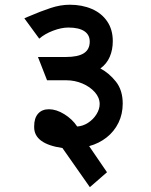

<svg xmlns="http://www.w3.org/2000/svg" viewBox="-20 -645 640 812"><path d="M124.5 -107V-111Q124.5 -145.5 141 -164.2Q157.5 -183 187 -183Q218 -183 251.8 -162.2Q285.5 -141.5 306.5 -110Q331 -111.5 353 -126Q375 -140.5 388.2 -162Q401.5 -183.5 401.5 -205Q401.5 -232 381.2 -255Q361 -278 328.5 -291.8Q296 -305.5 261 -305.5H179L140.5 -404H259Q310 -404 334.8 -420Q359.5 -436 359.5 -469Q359.5 -498 336.5 -513.2Q313.5 -528.5 269 -528.5Q239.5 -528.5 204.5 -515.2Q169.5 -502 146 -481.5L83 -567.5L99 -574.5Q152.5 -597.5 194.2 -611.2Q236 -625 275 -625Q327 -625 368.2 -607.2Q409.5 -589.5 433.2 -554.8Q457 -520 457 -471Q457 -434.5 444.2 -404.8Q431.5 -375 404.5 -355.5Q441.5 -336 470.2 -299.8Q499 -263.5 499 -207Q499 -162.5 481 -125.8Q463 -89 431 -63.8Q399 -38.5 357 -27L432.5 83.5L360 146.5L244 -19Q124.5 -36.5 124.5 -107Z"/></svg>

Font: JuliaMono ExtraBold
Style: Italic
Weight: 800
Italic angle: -9°
Monospace: yes
Designer: cormullion
Foundry: corm
Version: Version 0.057; ttfautohint (v1.8.4)